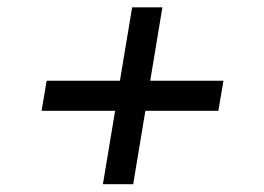

<svg xmlns="http://www.w3.org/2000/svg" viewBox="-20 -538 699 509"><path d="M252.8 -49.7H333.1L365.4 -244.3H558.9L572.4 -323.9H378.2L410.5 -518.5H330.3L297.9 -323.9H103.7L90.2 -244.3H285.2Z"/></svg>

Font: Magic Ui Pro
Style: Italic
Weight: 400
Italic angle: -9.39999°
Designer: Stefan Endress, Andreas Faust
Version: Version 1.000;FEAKit 1.0